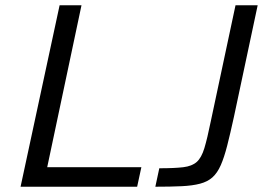

<svg xmlns="http://www.w3.org/2000/svg" viewBox="-20 -708 1010 728"><path d="M58 0 206 -688H289L159 -74H516L500 0ZM569 0 584 -70Q642 -70 675 -74Q708 -78 726 -94Q744 -110 755 -146.5Q766 -183 779 -247L873 -688H957L867 -265Q853 -201 841.5 -156Q830 -111 817 -81.5Q804 -52 785.5 -35.5Q767 -19 738.5 -11.5Q710 -4 669 -2Q628 0 569 0Z"/></svg>

Font: Saira SemiExpanded
Style: Italic
Weight: 400
Width: 6
Italic angle: -12°
Designer: Hector Gatti with collaboration of the Omnibus-Type team
Foundry: Omnibus-Type
Version: Version 1.101